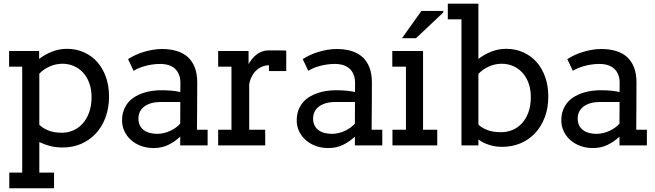

<svg xmlns="http://www.w3.org/2000/svg" viewBox="-20 -780 3515 1030"><path d="M314.9 -438Q279.8 -438 247.3 -423.8Q214.8 -409.7 190.9 -384.8V-110.8Q207 -94.2 237.1 -81.1Q267.1 -67.9 312 -67.9Q343.3 -67.9 372.1 -80.1Q400.9 -92.3 422.9 -116.5Q444.8 -140.6 458 -176.3Q471.2 -211.9 471.2 -258.8Q471.2 -301.8 458.7 -335Q446.3 -368.2 425 -391.1Q403.8 -414.1 375.5 -426Q347.2 -438 314.9 -438ZM28.8 -506.3H189.9V-463.9Q222.2 -488.8 260.3 -503.4Q298.3 -518.1 338.9 -518.1Q388.7 -518.1 430.2 -499.5Q471.7 -481 501.7 -447.3Q531.7 -413.6 548.3 -366.5Q564.9 -319.3 564.9 -262.2Q564.9 -201.2 546.4 -150.9Q527.8 -100.6 494.9 -64.7Q461.9 -28.8 416.5 -8.8Q371.1 11.2 316.9 11.2Q278.3 11.2 248.3 3.2Q218.3 -4.9 190.9 -17.6V146H270V230H29.8V146H99.1V-422.4H28.8Z M823.7 -62Q841.8 -62 859.9 -66.4Q877.9 -70.8 894 -78.4Q910.2 -85.9 923.8 -95.9Q937.5 -106 946.8 -116.7L947.3 -232.9H841.8Q815.4 -232.9 793.7 -227.1Q772 -221.2 756.1 -210Q740.2 -198.7 731.4 -182.1Q722.7 -165.5 722.7 -144Q722.7 -123.5 730 -108.2Q737.3 -92.8 750.7 -82.5Q764.2 -72.3 782.7 -67.1Q801.3 -62 823.7 -62ZM946.8 -46.9Q918 -20 883.1 -2.9Q848.1 14.2 803.7 14.2Q766.6 14.2 735.6 2.4Q704.6 -9.3 682.1 -29.5Q659.7 -49.8 647.2 -76.7Q634.8 -103.5 634.8 -133.8Q634.8 -165.5 644.3 -189.9Q653.8 -214.4 669.7 -232.4Q685.5 -250.5 706.8 -262.7Q728 -274.9 751.2 -282.2Q774.4 -289.6 798.6 -292.7Q822.8 -295.9 844.7 -295.9Q908.2 -295.9 947.3 -286.1L947.8 -332Q948.2 -358.9 940.4 -378.7Q932.6 -398.4 918.5 -411.4Q904.3 -424.3 884.3 -430.7Q864.3 -437 839.8 -437Q816.9 -437 795.9 -433.8Q774.9 -430.7 756.6 -425.5Q738.3 -420.4 722.9 -413.8Q707.5 -407.2 696.8 -399.9L667 -462.9Q685.1 -474.6 706.5 -484.6Q728 -494.6 751.7 -501.7Q775.4 -508.8 800 -512.9Q824.7 -517.1 848.6 -517.1Q892.6 -517.1 927.7 -506.6Q962.9 -496.1 987.3 -474.1Q1011.7 -452.1 1024.9 -418.2Q1038.1 -384.3 1038.1 -336.9Q1038.1 -273.4 1037.6 -210.4Q1037.1 -147.5 1036.6 -84H1093.8V0H946.8Z M1515.6 -398.9H1422.9V-430.2Q1406.7 -430.2 1389.9 -424.1Q1373 -418 1358.4 -405.5Q1343.8 -393.1 1332.8 -373.8Q1321.8 -354.5 1316.9 -328.1V-84H1402.8V0H1150.4V-84H1221.7V-422.4H1150.4V-506.3H1313.5V-436Q1322.3 -451.7 1333.3 -465.1Q1344.2 -478.5 1357.7 -488.5Q1371.1 -498.5 1387.5 -504.2Q1403.8 -509.8 1422.9 -509.8Q1448.2 -509.8 1470.7 -509.8Q1493.2 -509.8 1515.6 -508.8Z M1760.7 -62Q1778.8 -62 1796.9 -66.4Q1814.9 -70.8 1831.1 -78.4Q1847.2 -85.9 1860.8 -95.9Q1874.5 -106 1883.8 -116.7L1884.3 -232.9H1778.8Q1752.4 -232.9 1730.7 -227.1Q1709 -221.2 1693.1 -210Q1677.2 -198.7 1668.5 -182.1Q1659.7 -165.5 1659.7 -144Q1659.7 -123.5 1667 -108.2Q1674.3 -92.8 1687.7 -82.5Q1701.2 -72.3 1719.7 -67.1Q1738.3 -62 1760.7 -62ZM1883.8 -46.9Q1855 -20 1820.1 -2.9Q1785.2 14.2 1740.7 14.2Q1703.6 14.2 1672.6 2.4Q1641.6 -9.3 1619.1 -29.5Q1596.7 -49.8 1584.2 -76.7Q1571.8 -103.5 1571.8 -133.8Q1571.8 -165.5 1581.3 -189.9Q1590.8 -214.4 1606.7 -232.4Q1622.6 -250.5 1643.8 -262.7Q1665 -274.9 1688.2 -282.2Q1711.4 -289.6 1735.6 -292.7Q1759.8 -295.9 1781.7 -295.9Q1845.2 -295.9 1884.3 -286.1L1884.8 -332Q1885.3 -358.9 1877.4 -378.7Q1869.6 -398.4 1855.5 -411.4Q1841.3 -424.3 1821.3 -430.7Q1801.3 -437 1776.9 -437Q1753.9 -437 1732.9 -433.8Q1711.9 -430.7 1693.6 -425.5Q1675.3 -420.4 1659.9 -413.8Q1644.5 -407.2 1633.8 -399.9L1604 -462.9Q1622.1 -474.6 1643.6 -484.6Q1665 -494.6 1688.7 -501.7Q1712.4 -508.8 1737.1 -512.9Q1761.7 -517.1 1785.6 -517.1Q1829.6 -517.1 1864.7 -506.6Q1899.9 -496.1 1924.3 -474.1Q1948.7 -452.1 1961.9 -418.2Q1975.1 -384.3 1975.1 -336.9Q1975.1 -273.4 1974.6 -210.4Q1974.1 -147.5 1973.6 -84H2030.8V0H1883.8Z M2240.7 -721.2H2357.9V-712.9L2211.9 -575.2H2136.7ZM2084.5 -506.3H2245.6V-505.9H2249.5V-84H2325.7V0H2085.4V-84H2157.7V-422.4H2084.5Z M2671.4 -438Q2635.7 -438 2603 -423.3Q2570.3 -408.7 2546.4 -383.8V-111.8Q2562 -95.7 2592.3 -83.3Q2622.6 -70.8 2668.5 -70.8Q2699.7 -70.8 2728.5 -82.5Q2757.3 -94.2 2779.3 -117.9Q2801.3 -141.6 2814.5 -176.8Q2827.6 -211.9 2827.6 -258.8Q2827.6 -301.8 2815.2 -335Q2802.7 -368.2 2781.5 -391.1Q2760.3 -414.1 2731.9 -426Q2703.6 -438 2671.4 -438ZM2382.3 -760.3H2543.5V-759.8H2546.4V-463.9Q2578.6 -488.8 2616.7 -503.4Q2654.8 -518.1 2695.3 -518.1Q2745.1 -518.1 2786.6 -499.5Q2828.1 -481 2858.2 -447.3Q2888.2 -413.6 2904.8 -366.5Q2921.4 -319.3 2921.4 -262.2Q2921.4 -201.2 2902.8 -151.6Q2884.3 -102.1 2851.3 -66.4Q2818.4 -30.8 2772.9 -11.5Q2727.5 7.8 2673.3 7.8Q2635.7 7.8 2602.8 -3.2Q2569.8 -14.2 2546.4 -31.7V0H2455.6V-676.3H2382.3Z M3180.2 -62Q3198.2 -62 3216.3 -66.4Q3234.4 -70.8 3250.5 -78.4Q3266.6 -85.9 3280.3 -95.9Q3293.9 -106 3303.2 -116.7L3303.7 -232.9H3198.2Q3171.9 -232.9 3150.1 -227.1Q3128.4 -221.2 3112.5 -210Q3096.7 -198.7 3087.9 -182.1Q3079.1 -165.5 3079.1 -144Q3079.1 -123.5 3086.4 -108.2Q3093.8 -92.8 3107.2 -82.5Q3120.6 -72.3 3139.2 -67.1Q3157.7 -62 3180.2 -62ZM3303.2 -46.9Q3274.4 -20 3239.5 -2.9Q3204.6 14.2 3160.2 14.2Q3123 14.2 3092 2.4Q3061 -9.3 3038.6 -29.5Q3016.1 -49.8 3003.7 -76.7Q2991.2 -103.5 2991.2 -133.8Q2991.2 -165.5 3000.7 -189.9Q3010.3 -214.4 3026.1 -232.4Q3042 -250.5 3063.2 -262.7Q3084.5 -274.9 3107.7 -282.2Q3130.9 -289.6 3155 -292.7Q3179.2 -295.9 3201.2 -295.9Q3264.6 -295.9 3303.7 -286.1L3304.2 -332Q3304.7 -358.9 3296.9 -378.7Q3289.1 -398.4 3274.9 -411.4Q3260.7 -424.3 3240.7 -430.7Q3220.7 -437 3196.3 -437Q3173.3 -437 3152.3 -433.8Q3131.3 -430.7 3113 -425.5Q3094.7 -420.4 3079.3 -413.8Q3064 -407.2 3053.2 -399.9L3023.4 -462.9Q3041.5 -474.6 3063 -484.6Q3084.5 -494.6 3108.2 -501.7Q3131.8 -508.8 3156.5 -512.9Q3181.2 -517.1 3205.1 -517.1Q3249 -517.1 3284.2 -506.6Q3319.3 -496.1 3343.8 -474.1Q3368.2 -452.1 3381.3 -418.2Q3394.5 -384.3 3394.5 -336.9Q3394.5 -273.4 3394 -210.4Q3393.6 -147.5 3393.1 -84H3450.2V0H3303.2Z"/></svg>

Font: Twentytwelve Slab
Style: TwentytwelveSlab
Weight: 400
Designer: Domenico Catapano
Version: Version 1.00 2012